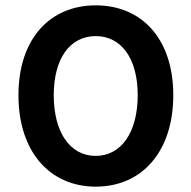

<svg xmlns="http://www.w3.org/2000/svg" viewBox="-20 -686 716 718"><path d="M338 12C510 12 628 -118 628 -330C628 -541 510 -666 338 -666C167 -666 49 -541 49 -330C49 -118 167 12 338 12ZM338 -551C433 -551 495 -468 495 -330C495 -191 433 -103 338 -103C242 -103 181 -191 181 -330C181 -468 242 -551 338 -551Z"/></svg>

Font: Source Sans Pro SemBd
Style: Regular
Weight: 700
Designer: Paul D. Hunt
Foundry: Adobe Systems Incorporated
Version: Version 2.020;PS 2.0;hotconv 1.0.86;makeotf.lib2.5.63406